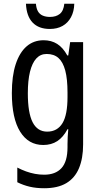

<svg xmlns="http://www.w3.org/2000/svg" viewBox="-20 -761 529 1021"><path d="M212 -547Q253 -547 284 -527.5Q315 -508 338 -466H343L353 -537H422V7Q422 81 400 133.5Q378 186 332.5 213Q287 240 215 240Q173 240 138.5 232Q104 224 72 208V130Q95 142 118.5 150.5Q142 159 166 163.5Q190 168 215 168Q275 168 307 133Q339 98 339 22V5Q339 -11 340 -32.5Q341 -54 343 -74H339Q316 -31 284.5 -10.5Q253 10 210 10Q131 10 87 -61Q43 -132 43 -266Q43 -357 63.5 -419.5Q84 -482 121.5 -514.5Q159 -547 212 -547ZM228 -474Q195 -474 173 -450Q151 -426 139.5 -379.5Q128 -333 128 -265Q128 -161 153.5 -111Q179 -61 231 -61Q258 -61 278.5 -72.5Q299 -84 312.5 -106.5Q326 -129 332.5 -164Q339 -199 339 -245V-269Q339 -341 327 -386Q315 -431 291 -452.5Q267 -474 228 -474ZM375 -741Q374 -700 357.5 -669.5Q341 -639 312.5 -623Q284 -607 245 -607Q186 -607 153.5 -641Q121 -675 118 -741H171Q173 -716 182 -700.5Q191 -685 207.5 -678Q224 -671 246 -671Q278 -671 298 -687Q318 -703 322 -741Z"/></svg>

Font: Noto Sans Display Condensed
Style: Regular
Weight: 400
Width: 3
Designer: Monotype Design Team
Foundry: Monotype Imaging Inc.
Version: Version 2.003